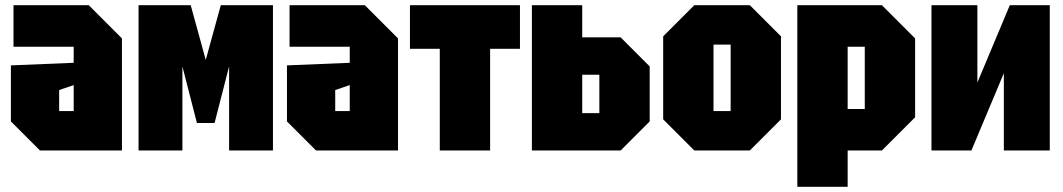

<svg xmlns="http://www.w3.org/2000/svg" viewBox="-20 -580 4098 740"><path d="M22 -112V-328L264 -338V-400H32V-560H322L450 -432V0H134ZM208 -233V-152H264V-252Z M514 0V-560H715L773 -349L831 -560H1032V0H863V-324L807 -106H739L683 -324V0Z M1086 -112V-328L1328 -338V-400H1096V-560H1386L1514 -432V0H1198ZM1272 -233V-152H1328V-252Z M1869 0V-392H1984V-560H1560V-392H1675V0Z M2030 0V-560H2224V-436H2372L2484 -324V-112L2372 0ZM2224 -144H2290V-292H2224Z M2536 -120V-440L2656 -560H2870L2990 -440V-120L2870 0H2656ZM2730 -152H2796V-408H2730Z M3053 140V-560H3379L3507 -432V-128L3379 0H3247V140ZM3313 -400H3247V-160H3313Z M4026 0H3849V-298L3724 0H3570V-560H3747V-262L3872 -560H4026Z"/></svg>

Font: Tektur Condensed ExtraBold
Style: Regular
Weight: 800
Width: 3
Designer: Adam Jagosz
Foundry: Adam Jagosz
Version: Version 1.005;gftools[0.9.30]